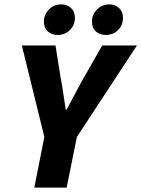

<svg xmlns="http://www.w3.org/2000/svg" viewBox="-20 -859 647 879"><path d="M137 0 183 -232 80 -651H234L258 -501Q265 -464 270 -429.5Q275 -395 281 -357H285Q306 -395 324 -430Q342 -465 363 -502L448 -651H607L332 -232L285 0ZM243 -699Q217 -699 199 -715Q181 -731 181 -761Q181 -792 204 -815.5Q227 -839 260 -839Q287 -839 305 -822.5Q323 -806 323 -777Q323 -744 300 -721.5Q277 -699 243 -699ZM464 -699Q437 -699 419 -715Q401 -731 401 -761Q401 -792 424 -815.5Q447 -839 481 -839Q507 -839 525 -822.5Q543 -806 543 -777Q543 -744 520.5 -721.5Q498 -699 464 -699Z"/></svg>

Font: Source Sans 3 ExtraBold
Style: Italic
Weight: 800
Italic angle: -11°
Version: Version 3.052;hotconv 1.1.0;makeotfexe 2.6.0